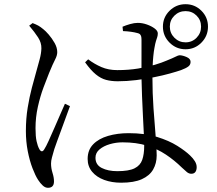

<svg xmlns="http://www.w3.org/2000/svg" viewBox="-20 -848 1040 919"><path d="M759.8 -720.5Q759.8 -765.1 791.6 -796.5Q823.4 -827.9 868 -827.9Q912.7 -827.9 944.1 -796.5Q975.5 -765.1 975.5 -720.5Q975.5 -675.8 944.1 -644Q912.7 -612.2 868 -612.2Q823.4 -612.2 791.6 -644Q759.8 -675.8 759.8 -720.5ZM792.9 -720.5Q792.9 -689.3 814.9 -667.3Q836.9 -645.3 868 -645.3Q899.4 -645.3 920.9 -667.3Q942.4 -689.3 942.4 -720.5Q942.4 -751.8 920.9 -773.3Q899.4 -794.8 868 -794.8Q836.9 -794.8 814.9 -773.3Q792.9 -751.8 792.9 -720.5ZM387.3 -549.7 402 -564Q432 -541.4 465.6 -526.9Q499.2 -512.4 541.5 -512.4Q594.8 -512.4 640.7 -519.9Q686.6 -527.5 721.4 -538Q756.3 -548.6 775.7 -557.2Q807.6 -570 820.7 -576.8Q833.7 -583.6 840.1 -583.6Q855.7 -582.8 874 -574.6Q892.2 -566.5 892.2 -551.9Q892.2 -537.9 881.3 -529.7Q870.5 -521.4 846.3 -512.3Q826.5 -505.5 792.8 -496.1Q759.2 -486.7 717.3 -478.4Q675.5 -470 630.9 -464.5Q586.3 -459 543.6 -459Q513 -459 487.9 -465.6Q462.7 -472.2 438.6 -492Q414.4 -511.8 387.3 -549.7ZM568.7 -699.2 566.5 -720.1Q582 -726.8 602.5 -732.7Q623 -738.5 639.4 -738.5Q661.3 -738.5 683.3 -730.7Q705.4 -722.8 720.3 -711.6Q735.3 -700.3 735.3 -688.3Q735.3 -678.4 732.7 -670.6Q730.1 -662.8 726.5 -651.5Q722.9 -640.2 719.1 -617.9Q715.9 -601 713.8 -579.1Q711.6 -557.2 710.6 -531.8Q709.6 -506.5 709.6 -479Q709.6 -402.2 714.7 -329.5Q719.8 -256.9 724.9 -197.9Q730 -138.9 730 -104.2Q730 -66.4 713 -36.7Q696.1 -7.1 658.8 9.7Q621.6 26.5 559.5 26.5Q515.3 26.5 478.9 13.2Q442.4 -0.2 421 -25.8Q399.5 -51.5 399.5 -87.3Q399.5 -130 425.9 -157.2Q452.3 -184.4 497.2 -197.5Q542.1 -210.6 595.5 -210.6Q673.6 -210.6 731.4 -192.7Q789.1 -174.8 828.5 -150Q867.9 -125.2 889.8 -103.9Q904.4 -90.1 912.9 -76.1Q921.4 -62.2 921.4 -47.9Q921.4 -33.5 915.1 -24.9Q908.8 -16.3 895.8 -16.3Q884.5 -16.3 874.6 -24.3Q864.8 -32.3 850.3 -46.1Q815 -80.8 774.3 -107.9Q733.6 -135.1 683.3 -150.9Q632.9 -166.7 566.6 -166.7Q535.9 -166.7 506 -158.1Q476.2 -149.4 456.6 -133.1Q437 -116.8 437 -92.9Q437 -59.2 467 -44Q497.1 -28.7 541.5 -28.7Q596.8 -28.7 624.1 -42.4Q651.4 -56 660.8 -83Q670.2 -109.9 670.2 -149.8Q670.2 -172.3 668.3 -210.1Q666.4 -247.9 664.1 -294.2Q661.7 -340.6 659.8 -388.8Q657.9 -437.1 657.1 -480.2Q657.1 -505.5 657.2 -540.4Q657.3 -575.3 657.3 -607.7Q657.3 -640.1 657.3 -656.7Q657.3 -668.7 655.4 -674.7Q653.4 -680.6 649.8 -684.2Q646.2 -687.8 638.6 -689.5Q624.7 -693.5 606.8 -695.9Q588.9 -698.4 568.7 -699.2ZM119.7 -725.1 136.1 -737.5Q153.3 -730.9 163.3 -725.3Q173.4 -719.7 187.3 -708.2Q197.4 -700.6 213.2 -682.5Q228.9 -664.3 241.5 -642.1Q254 -619.9 254 -598.4Q254 -582.5 243.8 -563.1Q233.6 -543.7 215 -498.7Q203.5 -470.8 188 -428.8Q172.4 -386.8 161.2 -336.7Q150 -286.6 150 -234.5Q150 -195 155.1 -171.9Q160.1 -148.8 168.6 -133.7Q173.6 -124.8 179.7 -123.9Q185.7 -123 191.9 -133.4Q200.1 -145.9 212.9 -174Q225.7 -202.1 240.3 -235.8Q254.9 -269.6 268.7 -301Q282.4 -332.4 290.8 -351.4L314.9 -340Q307.9 -320.6 297.1 -291.4Q286.2 -262.1 275.1 -231.3Q263.9 -200.5 254.2 -174.5Q244.6 -148.4 240 -134.4Q233.2 -110.9 228.7 -94.5Q224.3 -78.1 224.3 -65.5Q224.3 -42.8 231.3 -20.7Q238.4 1.5 238.4 20.4Q238.4 50.9 209.5 50.9Q196.4 50.9 184.7 40.1Q173 29.4 162.3 12.9Q149.2 -7.2 135.5 -42.9Q121.8 -78.6 112.8 -124.6Q103.9 -170.6 103.9 -220.6Q103.9 -280.9 112.6 -333Q121.2 -385.1 132.4 -427.5Q143.6 -470 152.2 -500Q162.2 -536.2 169.8 -563.9Q177.3 -591.6 178.1 -616.1Q178.9 -643.1 162.4 -668.7Q145.9 -694.3 119.7 -725.1Z"/></svg>

Font: Noto Serif SC
Style: Regular
Weight: 200
Designer: Ryoko NISHIZUKA 西塚涼子 (kana & ideographs); Frank Grießhammer (Latin, Greek & Cyrillic); Wenlong ZHANG 张文龙 (bopomofo); San
Foundry: Adobe
Version: Version 2.001;hotconv 1.1.0;makeotfexe 2.6.0